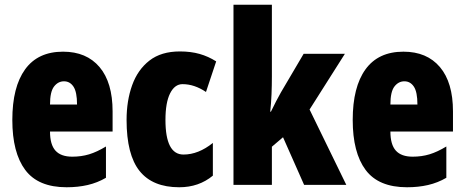

<svg xmlns="http://www.w3.org/2000/svg" viewBox="-20 -780 1958 810"><path d="M246 -562Q345 -562 400 -497Q455 -432 455 -310V-225H191Q191 -170 214 -144.5Q237 -119 285 -119Q323 -119 356 -129Q389 -139 427 -162V-30Q391 -9 350 0.5Q309 10 261 10Q141 10 86.5 -63Q32 -136 32 -274Q32 -413 86 -487.5Q140 -562 246 -562ZM250 -437Q225 -437 208 -415Q191 -393 191 -339H305Q305 -392 290 -414.5Q275 -437 250 -437Z M736 10Q624 10 569 -58.5Q514 -127 514 -274Q514 -355 537.5 -420.5Q561 -486 610.5 -524.5Q660 -563 739 -563Q785 -563 822 -552.5Q859 -542 892 -521L849 -392Q800 -425 750 -425Q717 -425 697.5 -386Q678 -347 678 -274Q678 -128 754 -128Q817 -128 878 -177V-39Q819 10 736 10Z M1127 -458Q1127 -420 1125.5 -382.5Q1124 -345 1120 -309H1123Q1134 -332 1145 -353Q1156 -374 1165 -390L1261 -553H1435L1286 -318L1441 0H1263L1174 -201L1127 -161V0H965V-760H1127Z M1682 -562Q1781 -562 1836 -497Q1891 -432 1891 -310V-225H1627Q1627 -170 1650 -144.5Q1673 -119 1721 -119Q1759 -119 1792 -129Q1825 -139 1863 -162V-30Q1827 -9 1786 0.5Q1745 10 1697 10Q1577 10 1522.5 -63Q1468 -136 1468 -274Q1468 -413 1522 -487.5Q1576 -562 1682 -562ZM1686 -437Q1661 -437 1644 -415Q1627 -393 1627 -339H1741Q1741 -392 1726 -414.5Q1711 -437 1686 -437Z"/></svg>

Font: Noto Sans Sinhala UI ExtraCondensed Black
Style: Regular
Weight: 900
Width: 2
Designer: Jelle Bosma - Monotype Design Team
Foundry: Monotype Imaging Inc.
Version: Version 2.006; ttfautohint (v1.8.4.7-5d5b)